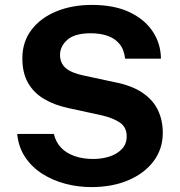

<svg xmlns="http://www.w3.org/2000/svg" viewBox="-20 -752 732 782"><path d="M352 10Q298 10 246.5 -3.5Q195 -17 152.5 -44Q110 -71 82.8 -111.5Q55.5 -152 50 -206.5H199.5Q207 -173.5 228.2 -151Q249.5 -128.5 283.2 -116.5Q317 -104.5 360.5 -104.5Q395 -104.5 426 -114.5Q457 -124.5 476.5 -145Q496 -165.5 496 -196.5Q496 -233.5 469 -252.2Q442 -271 395.5 -282L260 -311.5Q202.5 -323.5 159.8 -348.8Q117 -374 94 -414.8Q71 -455.5 71 -514Q71 -581.5 108.2 -630.5Q145.5 -679.5 209.8 -705.8Q274 -732 354 -732Q444.5 -732 506.8 -702.8Q569 -673.5 602 -623.8Q635 -574 635.5 -513H489.5Q485.5 -550.5 466.5 -573.2Q447.5 -596 417.8 -606.2Q388 -616.5 350 -616.5Q284.5 -616.5 254.5 -590Q224.5 -563.5 224.5 -528.5Q224.5 -495.5 247.2 -475.2Q270 -455 320.5 -444.5L446 -417.5Q516 -404 559.5 -374.8Q603 -345.5 623 -304Q643 -262.5 643 -211Q643 -145.5 605.8 -95.8Q568.5 -46 503 -18Q437.5 10 352 10Z"/></svg>

Font: Public Sans Thin
Style: Bold
Weight: 700
Version: Version 2.001